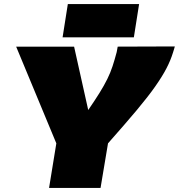

<svg xmlns="http://www.w3.org/2000/svg" viewBox="-20 -931 886 951"><path d="M223 0 259 -221 60 -700H347L417 -386Q450 -434 473 -471Q496 -508 511.5 -539.5Q527 -571 537.5 -603Q548 -635 558 -673Q559 -680 560.5 -686.5Q562 -693 563 -700L846 -701Q844 -693 841.5 -685.5Q839 -678 837 -671Q825 -632 804.5 -592.5Q784 -553 749 -503Q714 -453 657 -385Q600 -317 515 -221L478 0ZM290 -746 316 -911H669L643 -746Z"/></svg>

Font: Georama Extended Black
Style: Italic
Weight: 900
Width: 7
Italic angle: -9°
Designer: Jean-Baptiste Levee
Foundry: Production Type
Version: Version 1.000